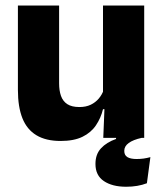

<svg xmlns="http://www.w3.org/2000/svg" viewBox="-20 -512 606 713"><path d="M199.5 -491.5V-202.5Q199.5 -175.5 206.5 -155.8Q213.5 -136 230 -125.2Q246.5 -114.5 275 -114.5Q299 -114.5 316.8 -123Q334.5 -131.5 346.8 -146Q359 -160.5 365 -178L388.5 -106.5H362.5Q354.5 -73.5 336.2 -46.5Q318 -19.5 286.2 -4Q254.5 11.5 205 11.5Q150.5 11.5 115.2 -9.8Q80 -31 63.2 -73Q46.5 -115 46.5 -178V-491.5ZM515.5 -491.5V0H363.5L368.5 -123L362.5 -137V-491.5ZM448.5 181.5Q397 181.5 365.8 160.5Q334.5 139.5 334.5 97V96.5Q334.5 61 355 38.8Q375.5 16.5 411 4V-9H506V0Q474.5 7 458 19Q441.5 31 441.5 48V48.5Q441.5 64.5 453.2 71.5Q465 78.5 487 78.5Q500.5 78.5 513.2 76.8Q526 75 538.5 71.5L525.5 168.5Q508.5 175 489.5 178.2Q470.5 181.5 448.5 181.5Z"/></svg>

Font: Anek Latin
Style: Bold
Weight: 700
Designer: Yesha Goshar
Foundry: Ek Type
Version: Version 1.003